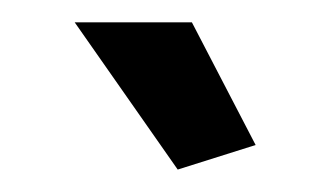

<svg xmlns="http://www.w3.org/2000/svg" viewBox="-20 -750 283 172"><path d="M46.9 -730H151.9L209 -620.1L139.2 -598.1Z"/></svg>

Font: Rawline SemiBold
Style: Regular
Weight: 600
Designer: Matt McInerney, Pablo Impallari, Rodrigo Fuenzalida
Foundry: Matt McInerney, Pablo Impallari, Rodrigo Fuenzalida
Version: Version 4.020;PS 004.020;hotconv 1.0.88;makeotf.lib2.5.64775